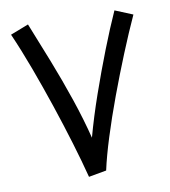

<svg xmlns="http://www.w3.org/2000/svg" viewBox="-79 -759 737 833"><g transform="rotate(-10 289.0 -342.5)"><path d="M246 6Q228 -64 202.5 -148.5Q177 -233 147 -322.5Q117 -412 85 -498.5Q53 -585 20 -660L100 -691Q134 -607 169.5 -516.5Q205 -426 236 -334.5Q267 -243 288 -159Q312 -247 345 -341.5Q378 -436 413 -525.5Q448 -615 480 -686L558 -654Q525 -582 489.5 -495Q454 -408 421 -319Q388 -230 362.5 -149Q337 -68 324 -8Z"/></g></svg>

Font: Go Noto Kurrent-Regular
Style: Regular
Weight: 400
Designer: Monotype Design Team
Foundry: Monotype Imaging Inc.
Version: Version 2.012; ttfautohint (v1.8.4.7-5d5b)